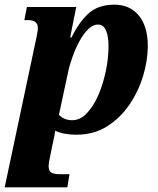

<svg xmlns="http://www.w3.org/2000/svg" viewBox="-50 -566 674 821"><path d="M-30 235 104 -397Q107 -412 109.5 -425Q112 -438 112 -446Q112 -480 70 -480H54L65 -536H276L250 -406H256Q286 -469 327.5 -507.5Q369 -546 439 -546Q506 -546 544 -499Q582 -452 582 -370Q582 -308 562 -241.5Q542 -175 503 -118Q464 -61 407.5 -25.5Q351 10 276 10Q222 10 186 -7Q184 10 178 36L165 99Q162 113 160 125Q158 137 158 145Q158 166 170 172.5Q182 179 208 179H247L238 235ZM259 -52Q293 -52 321.5 -82Q350 -112 370.5 -159.5Q391 -207 402.5 -262Q414 -317 414 -369Q414 -412 403 -436.5Q392 -461 369 -461Q348 -461 328 -442Q308 -423 291 -392Q274 -361 261 -325.5Q248 -290 241 -257L202 -75Q224 -52 259 -52Z"/></svg>

Font: Noto Serif SemiCondensed ExtraBold
Style: Italic
Weight: 800
Width: 4
Italic angle: -12°
Designer: Monotype Design Team
Foundry: Monotype Imaging Inc.
Version: Version 2.014; ttfautohint (v1.8.4.7-5d5b)